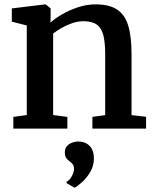

<svg xmlns="http://www.w3.org/2000/svg" viewBox="-20 -588 709 878"><path d="M102.5 -62V-471.5L34 -489V-549.5L186 -568H189L211.5 -549.5V-509L210.5 -484.5Q232 -504 265.2 -523.2Q298.5 -542.5 338 -555.2Q377.5 -568 417 -568Q479.5 -568 515.2 -544.5Q551 -521 566.2 -471.2Q581.5 -421.5 581.5 -342V-61.5L648 -54V0H402.5V-53.5L461 -61.5V-340.5Q461 -393 452.8 -426.2Q444.5 -459.5 423 -475.2Q401.5 -491 361.5 -491Q336 -491 310.5 -482.2Q285 -473.5 262.2 -460.5Q239.5 -447.5 223 -435V-62L288 -53.5V0H41V-53.5ZM409.5 137Q409 171.5 392.2 199.2Q375.5 227 354.8 245.5Q334 264 322 270H320.5L285 250L284 243Q298 237 308.2 218Q318.5 199 318.5 185.5Q318.5 170 311.8 162.2Q305 154.5 298 149.5Q290 144 283.2 135Q276.5 126 276.5 109Q276.5 89.5 287.2 78.8Q298 68 312 63.5Q326 59 335 59H337.5Q370 59 389.8 79.2Q409.5 99.5 409.5 137Z"/></svg>

Font: Merriweather SemiBold
Style: Regular
Weight: 600
Version: Version 2.100